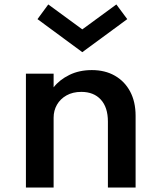

<svg xmlns="http://www.w3.org/2000/svg" viewBox="-20 -843 716 863"><path d="M96.5 0V-512H221V-450.5Q247.5 -484.5 291.8 -506.2Q336 -528 393 -528Q452 -528 496.2 -502.8Q540.5 -477.5 565 -431.5Q589.5 -385.5 589.5 -322.5V0H465V-296.5Q465 -360.5 433.2 -395.2Q401.5 -430 345.5 -430Q307 -430 279 -414.2Q251 -398.5 236 -372.2Q221 -346 221 -314V0ZM350 -608.5 148.5 -757 197 -823 350 -711 503 -823 552 -757Z"/></svg>

Font: Spartan Thin SemiBold
Style: Regular
Weight: 600
Version: Version 1.004